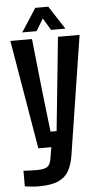

<svg xmlns="http://www.w3.org/2000/svg" viewBox="-63 -807 545 1053"><g transform="rotate(-5 209.0 -280.5)"><path d="M105.5 208Q89.5 208 68.8 206Q48 204 30.5 201.5V115.5Q44 116.5 66.5 117.2Q89 118 104.5 118Q147 118 162.8 105.8Q178.5 93.5 183.5 62.5L194 0H122.5L21 -600H140L170 -320L197 -85.5H230.5L254.5 -320L283 -600H402L300 54Q292 104.5 273 138.8Q254 173 214.8 190.5Q175.5 208 105.5 208ZM90 -641 173 -769H244.5L327.5 -641H248.5L209 -707.5L169 -641Z"/></g></svg>

Font: Big Shoulders Text Thin
Style: Bold
Weight: 700
Version: Version 2.002